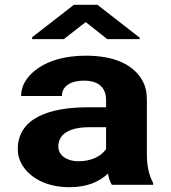

<svg xmlns="http://www.w3.org/2000/svg" viewBox="-20 -770 713 800"><path d="M592 -128V-352C592 -383 587 -410 574 -433C537 -501 456 -538 338 -538C255 -538 188 -519 142 -488C103 -462 68 -423 68 -370H238C238 -412 276 -434 329 -434C392 -434 422 -404 422 -353V-323H347C187 -323 54 -279 54 -148C54 -125 60 -104 71 -85C103 -30 172 10 270 10C344 10 396 -14 430 -47C433 -28 438 -13 446 0H618V-8C600 -41 592 -79 592 -128ZM223 -159C223 -218 280 -240 353 -240H422V-149C403 -120 361 -98 307 -98C260 -98 223 -122 223 -159ZM562 -613 386 -750H288L114 -615V-607H246L337 -678L427 -607H562Z"/></svg>

Font: Asimov
Style: XWid
Weight: 500
Designer: Google
Version: Version 2.000980; 2014